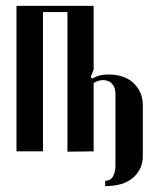

<svg xmlns="http://www.w3.org/2000/svg" viewBox="-20 -514 536 652"><path d="M298 -494V-278L288 -252L293 -247Q305 -254 317.5 -257.5Q330 -261 347 -261Q404 -261 434.5 -231Q465 -201 465 -156V16Q465 60 432.5 89Q400 118 337 118V100Q356 100 364 84.5Q372 69 372 49V-196Q372 -216 361 -229Q350 -242 329 -242Q315 -242 298 -232V0L209 1V-473H126V0H36V-494Z"/></svg>

Font: Moniqa Narrow Heading
Style: Bold
Weight: 700
Width: 4
Designer: Rajesh Rajput
Foundry: Rajesh Rajput
Version: Version 1.000